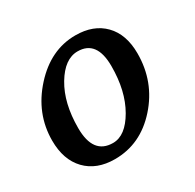

<svg xmlns="http://www.w3.org/2000/svg" viewBox="-115 -608 758 745"><g transform="rotate(-30 263.5 -235.5)"><path d="M225.1 -47.4Q281.2 -47.4 324.7 -122.8Q368.2 -198.2 368.2 -309.1Q368.2 -424.3 282.7 -424.3Q224.6 -424.3 180.4 -350.6Q136.2 -276.9 136.2 -165Q136.2 -47.4 225.1 -47.4ZM200.2 10.7Q118.7 10.7 71.5 -38.3Q24.4 -87.4 24.4 -173.3Q24.4 -293.9 109.9 -388.2Q195.3 -482.4 306.2 -482.4Q387.2 -482.4 433.8 -434.6Q480.5 -386.7 480.5 -301.3Q480.5 -174.3 397.9 -81.8Q315.4 10.7 200.2 10.7Z"/></g></svg>

Font: Kelvinch
Style: Bold Italic
Weight: 700
Italic angle: -10°
Designer: Paul James Miller
Foundry: High-Logic / Made with FontCreator
Version: Version 3.30 September 23, 2016